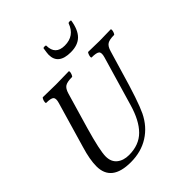

<svg xmlns="http://www.w3.org/2000/svg" viewBox="-239 -1041 1208 1208"><g transform="rotate(-45 365.0 -436.5)"><path d="M448.2 -743.2Q337.9 -743.2 337.9 -831.1Q337.9 -842.8 344.2 -881.8Q344.7 -886.2 356.4 -886.2Q368.2 -886.2 368.2 -881.8Q368.2 -799.8 451.2 -799.8Q537.6 -799.8 566.9 -881.8Q567.9 -884.8 574 -885.7Q580.1 -886.7 585.7 -885.7Q591.3 -884.8 590.8 -881.8Q579.6 -810.5 545.4 -776.9Q511.2 -743.2 448.2 -743.2ZM226.1 13.2Q54.2 13.2 54.2 -122.1Q54.2 -182.1 80.1 -267.1L168.9 -571.8Q178.7 -605 167 -616.5Q155.3 -627.9 112.8 -627.9Q109.4 -629.4 110.1 -638.2Q110.8 -647 115.5 -657.5Q120.1 -668 124 -668Q200.2 -666 238.8 -666Q277.8 -666 354 -668Q357.9 -666.5 356.9 -657.7Q356 -648.9 351.3 -638.4Q346.7 -627.9 342.8 -627.9Q300.3 -627.9 282 -616.5Q263.7 -605 253.9 -571.8L184.1 -333Q139.2 -176.8 139.2 -125Q139.2 -77.1 169.9 -52Q200.7 -26.9 250 -26.9Q339.4 -26.9 393.6 -81.1Q447.8 -135.3 479 -243.2L575.2 -571.8Q585 -605.5 573 -616.7Q561 -627.9 517.1 -627.9Q513.2 -629.4 514.2 -638.2Q515.1 -647 519.5 -657.5Q523.9 -668 527.8 -668Q594.2 -666 627.9 -666Q660.6 -666 727.1 -668Q731 -666.5 730.2 -657.7Q729.5 -648.9 725.1 -638.4Q720.7 -627.9 716.8 -627.9Q675.8 -627.9 657.7 -616.5Q639.6 -605 629.9 -571.8L587.9 -430.2Q529.3 -226.1 494.1 -152.8Q455.6 -73.7 386.7 -30.3Q317.9 13.2 226.1 13.2Z"/></g></svg>

Font: Junicode SmCond Medium
Style: Italic
Weight: 500
Width: 4
Italic angle: -11°
Designer: Peter S. Baker
Version: Version 2.206